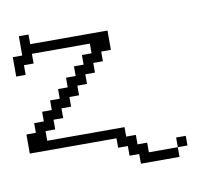

<svg xmlns="http://www.w3.org/2000/svg" viewBox="-52 -348 518 478"><g transform="rotate(-10 207.5 -109.5)"><path d="M365.7 48.3V23.9H390.1V48.3ZM268.1 72.8V48.3H243.7V23.9H219.2V0H0V-48.3H23.9V-72.8H48.3V-97.2H72.8V-121.6H97.2V-146H121.6V-170.4H146V-194.8H170.4V-219.2H194.8V-243.7H48.3V-219.2H23.9V-194.8H0V-243.7H23.9V-292.5H48.3V-268.1H243.7V-219.2H219.2V-194.8H194.8V-170.4H170.4V-146H146V-121.6H121.6V-97.2H97.2V-72.8H72.8V-48.3H48.3V-23.9H243.7V0H268.1V23.9H292.5V48.3H365.7V72.8Z"/></g></svg>

Font: FS Mondwest Regular
Style: Regular
Weight: 400
Designer: NZWStudios2024
Foundry: https://fontstruct.com
Version: Version 1.0